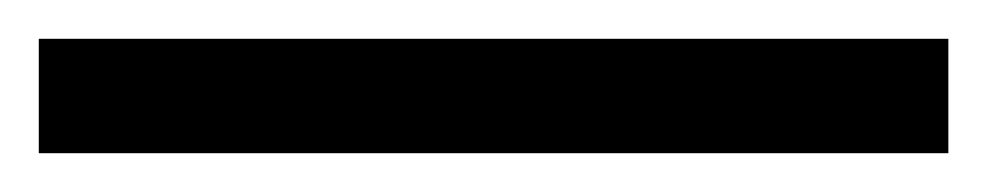

<svg xmlns="http://www.w3.org/2000/svg" viewBox="-25 63 509 99"><path d="M-5 142V83H464V142Z"/></svg>

Font: Noto Serif Hebrew
Style: Regular
Weight: 400
Designer: Monotype Design Team
Foundry: Monotype Imaging Inc.
Version: Version 2.003